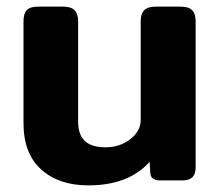

<svg xmlns="http://www.w3.org/2000/svg" viewBox="-20 -545 663 580"><path d="M51 -173V-481Q51 -504 61 -514.5Q71 -525 96 -525H170Q195 -525 205.5 -514Q216 -503 216 -481V-178Q216 -138 236.5 -119Q257 -100 299 -100Q342 -100 373.5 -124.5Q405 -149 405 -182V-481Q405 -503 415.5 -514Q426 -525 450 -525H525Q550 -525 560.5 -514Q571 -503 571 -481V-39Q571 0 532 0H463Q435 0 434 -23L432 -56Q368 15 247 15Q158 15 104.5 -33Q51 -81 51 -173Z"/></svg>

Font: Mitr Medium
Style: Regular
Weight: 500
Designer: Thanarat Vachiruckul
Foundry: Cadson Demak
Version: Version 1.003